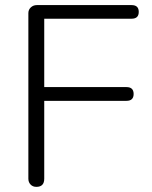

<svg xmlns="http://www.w3.org/2000/svg" viewBox="-20 -725 593 750"><path d="M152.8 -26.9Q152.8 4.9 122.1 4.9Q107.9 4.9 99.4 -4.2Q90.8 -13.2 90.8 -26.9V-673.8Q90.8 -687 100.3 -696Q109.9 -705.1 124 -705.1H494.1Q522 -705.1 522 -678.5Q522 -651.9 494.1 -651.9H152.8V-384.8H474.1Q502 -384.8 502 -357.9Q502 -331.1 474.1 -331.1H152.8Z"/></svg>

Font: Nunito-Light
Style: Regular
Weight: 300
Designer: Vernon Adams
Foundry: newtypography
Version: Version 3.000